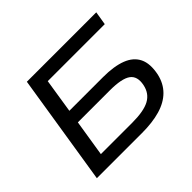

<svg xmlns="http://www.w3.org/2000/svg" viewBox="-154 -927 1150 1150"><g transform="rotate(-45 420.5 -352.5)"><path d="M76 0 188 -705H776L762 -619H279L245 -402H530Q623 -402 682.5 -379Q742 -356 765.5 -307.5Q789 -259 773 -181Q759 -119 718.5 -78.5Q678 -38 612.5 -19Q547 0 458 0ZM195 -85H460Q559 -85 607.5 -111.5Q656 -138 668 -197Q681 -261 642.5 -289Q604 -317 503 -317H232Z"/></g></svg>

Font: Nunito Sans 10pt Expanded Medium
Style: Italic
Weight: 500
Width: 7
Italic angle: -9°
Designer: Vernon Adams
Foundry: Vernon Adams
Version: Version 3.101;gftools[0.9.27]